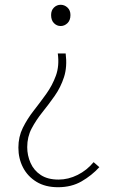

<svg xmlns="http://www.w3.org/2000/svg" viewBox="-20 -560 475 804"><path d="M223 224Q170 224 133 201.5Q96 179 76.5 141.5Q57 104 57 58Q57 13 75.5 -24.5Q94 -62 121 -96.5Q148 -131 173.5 -166.5Q199 -202 214 -243Q229 -284 222 -336H255Q262 -280 248 -237Q234 -194 209 -158.5Q184 -123 157.5 -90Q131 -57 112.5 -22Q94 13 94 56Q94 91 108 122.5Q122 154 151 173Q180 192 225 192Q266 192 305 172.5Q344 153 372 119L396 140Q364 175 321.5 199.5Q279 224 223 224ZM234 -451Q218 -451 206 -463Q194 -475 194 -497Q194 -517 206 -528.5Q218 -540 234 -540Q250 -540 262.5 -528.5Q275 -517 275 -497Q275 -475 262.5 -463Q250 -451 234 -451Z"/></svg>

Font: Noto Sans SC Thin
Style: Regular
Weight: 100
Designer: Ryoko NISHIZUKA 西塚涼子 (kana, bopomofo & ideographs); Paul D. Hunt (Latin, Greek & Cyrillic); Sandoll Communications 산돌커뮤니
Foundry: Adobe
Version: Version 2.004-H2;hotconv 1.0.118;makeotfexe 2.5.65603